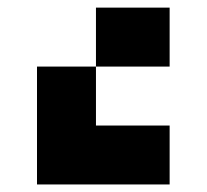

<svg xmlns="http://www.w3.org/2000/svg" viewBox="-20 -489 548 509"><path d="M429.7 -468.8V-312.5H234.4V-156.2H429.7V0H78.1V-312.5H234.4V-468.8Z"/></svg>

Font: Sorena-Fanum Normal
Style: Regular
Weight: 400
Designer: Mohammad Darvishi
Version: Version 1.000;March 20, 2024;FontCreator 15.0.0.2958 64-bit